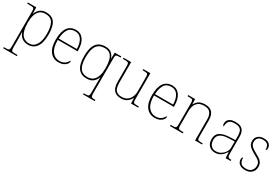

<svg xmlns="http://www.w3.org/2000/svg" viewBox="62 -1586 4137 2865"><g transform="rotate(30 2130.0 -153.0)"><path d="M24 240V220H55Q85 220 99.5 216Q114 212 118 195.5Q122 179 122 142V-442Q122 -477 118 -492.5Q114 -508 98 -512Q82 -516 45 -516H1V-536H146L149 -432H153Q170 -479 209.5 -512.5Q249 -546 316 -546Q416 -546 462.5 -480.5Q509 -415 509 -278Q509 -130 457.5 -60Q406 10 317 10Q253 10 211.5 -21Q170 -52 149 -111H147Q146 -99 148 -70.5Q150 -42 150 13V142Q150 179 154.5 195.5Q159 212 173 216Q187 220 217 220H259V240ZM320 -15Q397 -15 439 -82Q481 -149 481 -273Q481 -395 444 -458Q407 -521 317 -521Q255 -521 218.5 -489.5Q182 -458 166 -403Q150 -348 150 -279Q150 -199 166.5 -139.5Q183 -80 220.5 -47.5Q258 -15 320 -15Z M840 10Q747 10 692.5 -60.5Q638 -131 638 -262Q638 -404 688 -473Q738 -542 831 -542Q914 -542 961.5 -475.5Q1009 -409 1009 -290V-276H667Q666 -146 714.5 -80.5Q763 -15 841 -15Q898 -15 933 -40.5Q968 -66 985 -103Q994 -97 994 -85Q994 -68 976.5 -45.5Q959 -23 925 -6.5Q891 10 840 10ZM981 -300Q980 -397 942 -457Q904 -517 830 -517Q746 -517 710 -458Q674 -399 669 -300Z M1400 240V220H1428Q1458 220 1472.5 216Q1487 212 1491 195.5Q1495 179 1495 142V31Q1495 -19 1495.5 -58Q1496 -97 1497 -110H1495Q1476 -57 1435.5 -23.5Q1395 10 1322 10Q1230 10 1179 -55.5Q1128 -121 1128 -265Q1128 -410 1180 -478Q1232 -546 1334 -546Q1398 -546 1436 -517.5Q1474 -489 1493 -433H1496L1499 -536H1611V-516H1600Q1563 -516 1547 -512Q1531 -508 1527 -492.5Q1523 -477 1523 -442V142Q1523 179 1527 195.5Q1531 212 1545.5 216Q1560 220 1590 220H1601V240ZM1323 -15Q1355 -15 1386 -26Q1417 -37 1441.5 -65Q1466 -93 1480.5 -142Q1495 -191 1495 -267Q1495 -345 1480.5 -402Q1466 -459 1431 -490Q1396 -521 1336 -521Q1243 -521 1199.5 -458Q1156 -395 1156 -264Q1156 -136 1197 -75.5Q1238 -15 1323 -15Z M1916 10Q1834 10 1793.5 -37.5Q1753 -85 1753 -184V-442Q1753 -477 1749 -492.5Q1745 -508 1729 -512Q1713 -516 1676 -516H1650V-536H1781V-181Q1781 -134 1792 -96Q1803 -58 1832.5 -36.5Q1862 -15 1916 -15Q1972 -15 2009 -41.5Q2046 -68 2065 -110.5Q2084 -153 2084 -202V-442Q2084 -477 2080 -492.5Q2076 -508 2060 -512Q2044 -516 2007 -516H1989V-536H2112V-94Q2112 -60 2116 -44Q2120 -28 2134.5 -24Q2149 -20 2179 -20H2211V0H2088L2085 -91H2081Q2062 -52 2022.5 -21Q1983 10 1916 10Z M2498 10Q2405 10 2350.5 -60.5Q2296 -131 2296 -262Q2296 -404 2346 -473Q2396 -542 2489 -542Q2572 -542 2619.5 -475.5Q2667 -409 2667 -290V-276H2325Q2324 -146 2372.5 -80.5Q2421 -15 2499 -15Q2556 -15 2591 -40.5Q2626 -66 2643 -103Q2652 -97 2652 -85Q2652 -68 2634.5 -45.5Q2617 -23 2583 -6.5Q2549 10 2498 10ZM2639 -300Q2638 -397 2600 -457Q2562 -517 2488 -517Q2404 -517 2368 -458Q2332 -399 2327 -300Z M2759 0V-20H2782Q2819 -20 2835 -24Q2851 -28 2855 -43.5Q2859 -59 2859 -94V-442Q2859 -477 2855 -492.5Q2851 -508 2836.5 -512Q2822 -516 2792 -516H2764V-536H2883L2886 -449H2890Q2920 -502 2959.5 -522Q2999 -542 3054 -542Q3140 -542 3179.5 -496.5Q3219 -451 3219 -357V-94Q3219 -59 3223 -43.5Q3227 -28 3243.5 -24Q3260 -20 3296 -20H3311V0H3191V-365Q3191 -432 3160.5 -474.5Q3130 -517 3054 -517Q2989 -517 2952.5 -490Q2916 -463 2901.5 -421Q2887 -379 2887 -334V-94Q2887 -59 2891 -43.5Q2895 -28 2911.5 -24Q2928 -20 2964 -20H2980V0Z M3535 10Q3476 10 3435 -28Q3394 -66 3394 -146Q3394 -225 3450.5 -262Q3507 -299 3628 -303L3711 -306V-371Q3711 -414 3702 -446.5Q3693 -479 3665 -498Q3637 -517 3580 -517Q3506 -517 3481.5 -484.5Q3457 -452 3457 -395Q3436 -395 3436 -441Q3436 -462 3448 -485.5Q3460 -509 3491.5 -525.5Q3523 -542 3580 -542Q3668 -542 3703.5 -499.5Q3739 -457 3739 -386V-110Q3739 -73 3742.5 -53.5Q3746 -34 3758 -27Q3770 -20 3797 -20H3804V0H3718L3712 -104H3710Q3699 -83 3676.5 -56Q3654 -29 3619 -9.5Q3584 10 3535 10ZM3539 -15Q3588 -15 3626.5 -40Q3665 -65 3688 -101Q3711 -137 3711 -170V-283L3625 -280Q3547 -278 3503 -261Q3459 -244 3440.5 -214.5Q3422 -185 3422 -145Q3422 -111 3433.5 -81.5Q3445 -52 3471 -33.5Q3497 -15 3539 -15Z M4061 10Q4005 10 3974.5 -7Q3944 -24 3932 -48.5Q3920 -73 3920 -95Q3920 -137 3941 -137Q3941 -80 3965.5 -47.5Q3990 -15 4061 -15Q4120 -15 4150 -50Q4180 -85 4180 -132Q4180 -156 4173 -175.5Q4166 -195 4145.5 -213Q4125 -231 4084 -252Q4026 -284 3992.5 -308.5Q3959 -333 3945 -359.5Q3931 -386 3931 -422Q3931 -475 3968 -508.5Q4005 -542 4069 -542Q4114 -542 4141.5 -527Q4169 -512 4181 -489.5Q4193 -467 4193 -445Q4193 -405 4172 -405Q4172 -470 4144 -493.5Q4116 -517 4066 -517Q4011 -517 3985 -489.5Q3959 -462 3959 -421Q3959 -374 3992 -344.5Q4025 -315 4086 -283Q4137 -257 4163 -233.5Q4189 -210 4198.5 -185.5Q4208 -161 4208 -131Q4208 -68 4167 -29Q4126 10 4061 10Z"/></g></svg>

Font: Noto Serif Myanmar Thin
Style: Regular
Weight: 100
Designer: Ben Mitchell and the Monotype Design Team
Foundry: Monotype Imaging Inc.
Version: Version 2.106; ttfautohint (v1.8.4.7-5d5b)